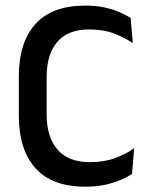

<svg xmlns="http://www.w3.org/2000/svg" viewBox="-20 -672 550 704"><path d="M293 12.5Q170.5 12.5 109.8 -55.5Q49 -123.5 49 -249V-391Q49 -516 109.8 -583.8Q170.5 -651.5 293 -651.5Q330.5 -651.5 361.5 -645Q392.5 -638.5 417 -628Q441.5 -617.5 459 -606L467 -514Q437.5 -534 398.5 -549Q359.5 -564 306.5 -564Q229.5 -564 190.2 -518.5Q151 -473 151 -389.5V-252.5Q151 -169.5 190.8 -123.5Q230.5 -77.5 309.5 -77.5Q361.5 -77.5 401.8 -92.2Q442 -107 472 -128.5L464 -34Q446.5 -22.5 421.2 -11.8Q396 -1 363.8 5.8Q331.5 12.5 293 12.5Z"/></svg>

Font: Anek Devanagari Medium
Style: Regular
Weight: 500
Designer: Kailash Malviya (Devanagari) & Yesha Goshar (Latin)
Foundry: Ek Type
Version: Version 1.003